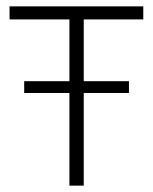

<svg xmlns="http://www.w3.org/2000/svg" viewBox="-20 -583 482 603"><path d="M198 -291V0H243V-291H385V-328H243V-522H430V-563H10V-522H198V-328H56V-291Z"/></svg>

Font: OSH Darker Grotesque
Style: Regular
Weight: 400
Designer: Gabriel Lam
Foundry: TypeRant
Version: Version 1.000;Glyphs 3.1.1 (3148)